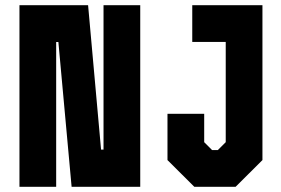

<svg xmlns="http://www.w3.org/2000/svg" viewBox="-20 -720 1082 740"><path d="M55 0V-700H319.5L369.5 -143.5H379V-700H520.5V0H256L205 -558H196.5V0ZM729 0 625.5 -103V-281.5H767V-172L797.5 -141.5H819.5L850 -172V-558.5H721V-700H991.5V-103L888 0Z"/></svg>

Font: Tourney Condensed Black
Style: Regular
Weight: 900
Width: 3
Designer: Tyler Finck
Foundry: Etcetera Type Co
Version: Version 1.010; ttfautohint (v1.8.3)